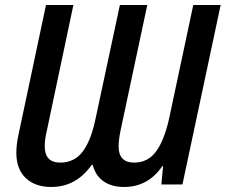

<svg xmlns="http://www.w3.org/2000/svg" viewBox="-20 -734 898 764"><path d="M45 -126Q45 -160 54 -200L163 -714H272L167 -217Q158 -181 158 -152Q158 -87 220 -87Q275 -87 308 -129.5Q341 -172 359 -256L457 -714H566L460 -216Q452 -178 452 -151Q452 -87 514 -87Q570 -87 603 -134Q636 -181 655 -272L749 -714H858L706 0H622L629 -73H626Q569 10 474 10Q424 10 392 -12.5Q360 -35 349 -78H345Q283 10 184 10Q120 10 82.5 -25.5Q45 -61 45 -126Z"/></svg>

Font: Noto Sans UI NarrowMedium
Style: Italic
Weight: 500
Width: 4
Italic angle: -12°
Designer: Monotype Design Team
Foundry: Monotype Imaging Inc.
Version: Version 1.001